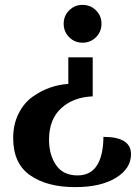

<svg xmlns="http://www.w3.org/2000/svg" viewBox="-20 -555 557 787"><path d="M318 -535Q351 -535 373.5 -512.5Q396 -490 396 -458Q396 -425 373.5 -402.5Q351 -380 318 -380Q286 -380 263.5 -402.5Q241 -425 241 -458Q241 -490 263.5 -512.5Q286 -535 318 -535ZM360 -320V-160Q281 -157 231 -111.5Q181 -66 181 18Q181 80 210 122Q239 164 298 164Q402 164 404 6Q517 6 517 77Q517 136 455 174Q393 212 288 212Q173 212 103.5 163.5Q34 115 34 11Q34 -45 56 -89Q78 -133 113 -158Q148 -183 185.5 -196Q223 -209 260 -211V-320Z"/></svg>

Font: Arima Koshi Bold
Style: Regular
Weight: 700
Designer: Joana Correia and Natanael Gama
Foundry: NDISCOVER
Version: Version 1.019;PS 001.019;hotconv 1.0.88;makeotf.lib2.5.64775